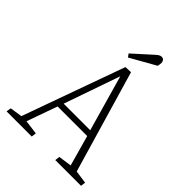

<svg xmlns="http://www.w3.org/2000/svg" viewBox="-249 -1032 1165 1165"><g transform="rotate(45 333.5 -450.0)"><path d="M382 -702 575 -43 659 -31 655 0H434L438 -31L523 -43L468 -240H214L144 -43L236 -31L232 0H16L21 -31L100 -43L336 -700ZM228 -278H456L354 -637H353ZM414 -883Q423 -891 431 -895.5Q439 -900 447 -900Q461 -900 467 -891Q473 -882 473 -872Q473 -867 472 -859.5Q471 -852 469 -844L306 -752L291 -772Z"/></g></svg>

Font: Literata ExtraLight
Style: Italic
Weight: 250
Italic angle: -2°
Designer: Latin by Veronika Burian and Jose Scaglione. Greek by Irene Vlachou. Cyrillic by Vera Evstafieva
Foundry: TypeTogether
Version: Version 3.002